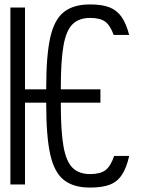

<svg xmlns="http://www.w3.org/2000/svg" viewBox="-20 -834 640 868"><path d="M387 14Q312 14 268.5 -20.5Q225 -55 207 -136.5Q189 -218 189 -360V-440Q189 -582 207 -663.5Q225 -745 268.5 -779.5Q312 -814 387 -814Q441 -814 474.5 -801Q508 -788 529 -758.5Q550 -729 564 -676H494Q478 -720 455 -736.5Q432 -753 387 -753Q337 -753 308 -724.5Q279 -696 267 -627.5Q255 -559 255 -440V-360Q255 -241 267 -172.5Q279 -104 308 -75.5Q337 -47 387 -47Q433 -47 456.5 -64.5Q480 -82 496 -129H564Q552 -75 531 -43.5Q510 -12 476 1Q442 14 387 14ZM27 0V-800H93V0ZM57 -370V-430H434V-370Z"/></svg>

Font: Victor Mono Light
Style: Regular
Weight: 300
Monospace: yes
Designer: Rune Bjørnerås
Version: Version 1.561;gftools[0.9.30]